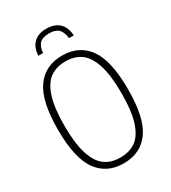

<svg xmlns="http://www.w3.org/2000/svg" viewBox="-225 -1050 1040 1171"><g transform="rotate(-30 295.0 -465.0)"><path d="M47.5 -370Q47.5 -570.5 111.5 -659.8Q175.5 -749 294.5 -749Q414 -749 477.8 -659.8Q541.5 -570.5 541.5 -370Q541.5 -169.5 477.8 -80.2Q414 9 294.5 9Q175.5 9 111.5 -80.2Q47.5 -169.5 47.5 -370ZM495 -368Q495 -495 470.8 -570Q446.5 -645 402.5 -676.5Q358.5 -708 294.5 -708Q230.5 -708 186.5 -676.8Q142.5 -645.5 118.2 -571.2Q94 -497 94 -372Q94 -245 118.2 -170Q142.5 -95 186.5 -63.5Q230.5 -32 294.5 -32Q358.5 -32 402.5 -63.2Q446.5 -94.5 470.8 -168.8Q495 -243 495 -368ZM293.5 -939Q350.5 -939 383 -908.8Q415.5 -878.5 419 -820H385.5Q380 -866 358.8 -886Q337.5 -906 293.5 -906Q249 -906 227.8 -885.8Q206.5 -865.5 203 -820H169.5Q173 -879 204.8 -909Q236.5 -939 293.5 -939Z"/></g></svg>

Font: Encode Sans Condensed ExLight
Style: Regular
Weight: 275
Width: 3
Designer: Multiple Designers
Foundry: Impallari Type
Version: Version 2.000